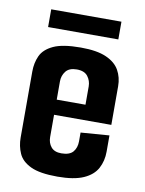

<svg xmlns="http://www.w3.org/2000/svg" viewBox="-72 -647 530 703"><g transform="rotate(10 192.5 -295.5)"><path d="M189.9 4.7Q124.4 4.7 90.6 -11.3Q56.8 -27.3 44.9 -54.3Q32.9 -81.3 32.9 -112.6V-358.4Q32.9 -390.7 45 -417.2Q57.2 -443.7 91.5 -459.7Q125.7 -475.7 193 -475.7Q253.3 -475.7 287.9 -460.3Q322.5 -445 337.1 -418.8Q351.8 -392.7 351.8 -359.8V-265.9L245.8 -259.2V-340.2Q245.8 -361.4 233.3 -377.8Q220.8 -394.2 192.3 -394.2Q164.2 -394.2 151.5 -378Q138.9 -361.8 138.9 -340.2V-133.4Q138.9 -111.6 151.2 -96.7Q163.5 -81.8 189.3 -81.8Q220.1 -81.8 233 -97.2Q245.8 -112.6 245.8 -136.5V-169L351.8 -177V-116.6Q351.8 -82 337 -54.4Q322.2 -26.7 286.9 -11Q251.6 4.7 189.9 4.7ZM45.5 -216.2V-272.5H351.8V-216.2ZM61.6 -528.8V-594.7H322.7V-528.8Z"/></g></svg>

Font: Smooch Sans Thin
Style: Regular
Weight: 100
Designer: Robert E. Leuschke
Foundry: Robert E. Leuschke
Version: Version 1.010